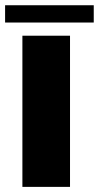

<svg xmlns="http://www.w3.org/2000/svg" viewBox="-28 -730 386 750"><path d="M59.5 0V-590.5H245.5V0ZM-8.1 -642V-709.5H338.2V-642Z"/></svg>

Font: Anybody ExtraExpanded Regular
Style: Bold
Weight: 700
Width: 8
Designer: Tyler Finck
Foundry: Etcetera Type Company
Version: Version 1.010; ttfautohint (v1.8.3) -l 8 -r 50 -G 200 -x 14 